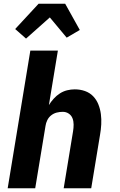

<svg xmlns="http://www.w3.org/2000/svg" viewBox="-20 -1005 640 1025"><path d="M21 0 142 -735H289L241 -444Q252 -462 267 -478.5Q282 -495 300 -506.5Q318 -518 338.5 -523Q359 -528 379 -528Q408 -528 433.5 -519Q459 -510 477 -491.5Q495 -473 505 -448Q515 -423 518.5 -396Q522 -369 520.5 -341Q519 -313 514 -285L467 0H320L370 -304Q373 -322 373 -340Q373 -358 367 -373.5Q361 -389 347 -398.5Q333 -408 315 -408Q299 -408 283 -404Q267 -400 253.5 -389.5Q240 -379 232.5 -363.5Q225 -348 223 -333L168 0ZM119 -799 61 -850 186 -985H328L406 -845L336 -804L246 -912Z"/></svg>

Font: Iosevka Heavy Extended Oblique
Style: Regular
Weight: 900
Width: 7
Italic angle: -9°
Monospace: yes
Designer: Belleve Invis
Foundry: Belleve Invis
Version: Version 32.5.0; ttfautohint (v1.8.4)